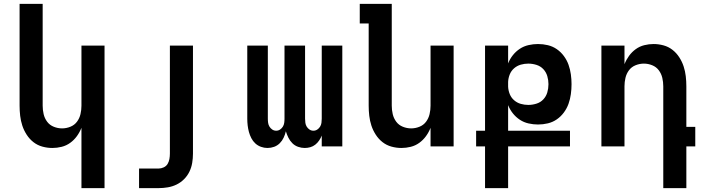

<svg xmlns="http://www.w3.org/2000/svg" viewBox="-20 -755 3640 990"><path d="M400 215V-96Q391 -73 376.5 -53Q362 -33 342 -18.5Q322 -4 298 2Q274 8 250 8Q224 8 198.5 1Q173 -6 152.5 -22Q132 -38 117.5 -60.5Q103 -83 95 -107.5Q87 -132 84 -158Q81 -184 81 -210V-735H200V-210Q200 -188 205 -166.5Q210 -145 223 -127.5Q236 -110 257 -101.5Q278 -93 300 -93Q322 -93 343 -101.5Q364 -110 377 -127.5Q390 -145 395 -166.5Q400 -188 400 -210V-520H519V215Z M697 215V114H798Q811 114 824 108Q837 102 844 90.5Q851 79 853.5 65Q856 51 856 37V-520H975V37Q975 61 971 85Q967 109 956.5 130.5Q946 152 929 169Q912 186 890.5 196.5Q869 207 845 211Q821 215 798 215Z M1551 8Q1534 8 1517 2Q1500 -4 1487.5 -16.5Q1475 -29 1467 -45Q1459 -61 1454 -78Q1450 -61 1442.5 -45Q1435 -29 1422.5 -16.5Q1410 -4 1393.5 2Q1377 8 1359 8Q1342 8 1325.5 2Q1309 -4 1296.5 -15.5Q1284 -27 1276 -42.5Q1268 -58 1263.5 -74.5Q1259 -91 1257 -108.5Q1255 -126 1255 -143V-520H1361V-143Q1361 -132 1362.5 -121.5Q1364 -111 1369.5 -102Q1375 -93 1384 -87Q1393 -81 1404 -81Q1415 -81 1424 -87Q1433 -93 1438.5 -102Q1444 -111 1445.5 -121.5Q1447 -132 1447 -143V-520H1553V-143Q1553 -132 1554.5 -121.5Q1556 -111 1561.5 -102Q1567 -93 1576 -87Q1585 -81 1596 -81Q1607 -81 1616 -87Q1625 -93 1630.5 -102Q1636 -111 1637.5 -121.5Q1639 -132 1639 -143V-520H1745V0H1639V-56Q1634 -43 1625.5 -30.5Q1617 -18 1605.5 -9Q1594 0 1580 4Q1566 8 1551 8Z M2050 8Q2024 8 1998.5 1Q1973 -6 1952.5 -22Q1932 -38 1917.5 -60.5Q1903 -83 1895 -107.5Q1887 -132 1884 -158Q1881 -184 1881 -210V-634H1835V-735H2000V-210Q2000 -188 2005 -166.5Q2010 -145 2023 -127.5Q2036 -110 2057 -101.5Q2078 -93 2100 -93Q2122 -93 2143 -101.5Q2164 -110 2177 -127.5Q2190 -145 2195 -166.5Q2200 -188 2200 -210V-520H2319V0H2200V-96Q2191 -73 2176.5 -53Q2162 -33 2142 -18.5Q2122 -4 2098 2Q2074 8 2050 8Z M2481 215V0H2435V-81H2481V-520H2600V-428Q2609 -451 2624.5 -470.5Q2640 -490 2660.5 -503.5Q2681 -517 2705.5 -522.5Q2730 -528 2754 -528Q2780 -528 2805 -522Q2830 -516 2851 -501.5Q2872 -487 2887.5 -466Q2903 -445 2911.5 -421Q2920 -397 2923.5 -371.5Q2927 -346 2927 -321Q2927 -295 2923.5 -269.5Q2920 -244 2911.5 -220Q2903 -196 2887.5 -175Q2872 -154 2851 -139.5Q2830 -125 2805 -119Q2780 -113 2754 -113Q2730 -113 2705.5 -118.5Q2681 -124 2660.5 -137.5Q2640 -151 2624.5 -170.5Q2609 -190 2600 -213V-81H2919V0H2600V215ZM2704 -214Q2725 -214 2746 -220.5Q2767 -227 2781.5 -242.5Q2796 -258 2802 -278.5Q2808 -299 2808 -321Q2808 -342 2802 -362.5Q2796 -383 2781.5 -398.5Q2767 -414 2746 -420.5Q2725 -427 2704 -427Q2684 -427 2665 -421.5Q2646 -416 2631 -403Q2616 -390 2608.5 -371.5Q2601 -353 2600 -333V-308Q2601 -288 2608.5 -269.5Q2616 -251 2631 -238Q2646 -225 2665 -219.5Q2684 -214 2704 -214Z M3400 215V-310Q3400 -332 3395 -353.5Q3390 -375 3377 -392.5Q3364 -410 3343 -418.5Q3322 -427 3300 -427Q3278 -427 3257 -418.5Q3236 -410 3223 -392.5Q3210 -375 3205 -353.5Q3200 -332 3200 -310V0H3081V-520H3200V-424Q3209 -447 3223.5 -467Q3238 -487 3258 -501.5Q3278 -516 3302 -522Q3326 -528 3350 -528Q3376 -528 3401.5 -521Q3427 -514 3447.5 -498Q3468 -482 3482.5 -459.5Q3497 -437 3505 -412.5Q3513 -388 3516 -362Q3519 -336 3519 -310V-101H3565V0H3519V215Z"/></svg>

Font: Iosevka Extended
Style: Bold
Weight: 700
Width: 7
Monospace: yes
Designer: Belleve Invis
Foundry: Belleve Invis
Version: Version 32.5.0; ttfautohint (v1.8.4)